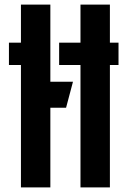

<svg xmlns="http://www.w3.org/2000/svg" viewBox="-20 -820 558 840"><path d="M19.1 -633.3H162.8V-535.5H19.1ZM238.7 -633.3H498.5V-535.5H238.7ZM71.6 0V-800H200.3V0ZM155 -348.8V-462.5H299.3L269.1 -348.8ZM332.1 0V-800H460.8V0Z"/></svg>

Font: Big Shoulders Stencil Text SC Thin
Style: Regular
Weight: 100
Designer: Patric King
Foundry: XO Type Co
Version: Version 2.001